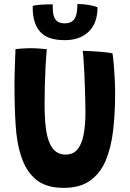

<svg xmlns="http://www.w3.org/2000/svg" viewBox="-20 -917 646 954"><path d="M297 16.5Q209 16.5 158.8 -25Q108.5 -66.5 84.5 -142.5Q63.5 -206 57.8 -294.8Q52 -383.5 52 -494.5Q52 -516 52.5 -539.5Q53 -563 53.8 -587Q54.5 -611 55.5 -633Q56.5 -655 57 -673Q75 -675 93.2 -676.2Q111.5 -677.5 128.5 -677.5Q151 -677.5 173.2 -676Q195.5 -674.5 212.5 -672.5Q209 -634 206.5 -588.2Q204 -542.5 202.8 -495.8Q201.5 -449 201.5 -405.5Q201.5 -353.5 204.5 -313Q207.5 -272.5 214.5 -243Q226 -195 248.5 -172Q271 -149 306.5 -149Q343.5 -149 364.8 -174.5Q386 -200 395.2 -247Q404.5 -294 404.5 -358.5Q404.5 -379 403.8 -410.5Q403 -442 402 -478.2Q401 -514.5 399.2 -550.5Q397.5 -586.5 395.5 -616.2Q393.5 -646 391 -664.5Q408.5 -664.5 431.5 -663Q454.5 -661.5 477 -659.8Q499.5 -658 516.5 -655.8Q533.5 -653.5 539 -652Q543 -624.5 545.8 -591.5Q548.5 -558.5 550.2 -523Q552 -487.5 552 -452.5Q552 -353 542 -267.8Q532 -182.5 505 -118.8Q478 -55 427.5 -19.2Q377 16.5 297 16.5ZM464.5 -881Q464.5 -801.5 420.5 -759.5Q376.5 -717.5 302.5 -717.5Q228 -717.5 191.2 -748Q154.5 -778.5 145.5 -838Q143.5 -849.5 143 -862Q142.5 -874.5 142.5 -887.5Q154.5 -891.5 172.5 -893Q190.5 -894.5 209.5 -895Q228.5 -895.5 242 -895.5Q242 -881.5 242.5 -869Q243 -856.5 245 -846.5Q249.5 -823.5 263 -812.2Q276.5 -801 302 -801Q334 -801 349.2 -821.8Q364.5 -842.5 364.5 -897Q396.5 -897 423.5 -892Q450.5 -887 464.5 -881Z"/></svg>

Font: Grandstander Thin SemiBold
Style: Regular
Weight: 600
Version: Version 1.200